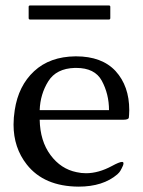

<svg xmlns="http://www.w3.org/2000/svg" viewBox="-20 -678 530 713"><path d="M34.7 -269Q48.3 -359.4 106.7 -413.6Q165 -467.8 260.3 -468.8H262.2Q358.4 -468.8 409.2 -414.1Q460 -358.4 460 -269Q459.5 -249.5 458.5 -241.5Q457.5 -233.4 438.5 -233.4H127.4Q128.9 -154.3 167.5 -102.3Q206.1 -50.3 264.6 -38.6Q281.7 -34.7 299.3 -34.7Q345.7 -34.7 395.5 -61.5Q423.3 -76.7 433.1 -76.7Q435.5 -76.7 437 -75.7Q438.5 -74.2 438.5 -71.3Q438.5 -64.9 432.1 -53.2Q426.3 -41.5 422.6 -37.6Q418.9 -33.7 416 -30.8Q362.8 15.1 271.5 15.1Q143.6 14.2 79.6 -66.9Q30.3 -129.4 30.3 -215.3Q30.3 -241.2 34.7 -269ZM127.4 -269H384.8Q384.8 -328.6 357.9 -378.4Q332 -425.8 263.2 -425.8H257.8Q189 -423.8 159.2 -376Q129.4 -328.1 127.4 -269ZM91.8 -657.7H384.3Q389.6 -657.7 389.6 -652.8V-610.8Q389.6 -605.5 384.3 -605.5H91.8Q86.4 -605.5 86.4 -610.8V-652.8Q86.4 -657.7 91.8 -657.7Z"/></svg>

Font: Caudex
Style: Regular
Weight: 400
Version: Version 1.01